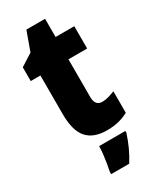

<svg xmlns="http://www.w3.org/2000/svg" viewBox="-223 -729 831 1014"><g transform="rotate(-30 193.0 -221.5)"><path d="M287 -133Q305 -133 324 -138.5Q343 -144 364 -152V-21Q336 -6 304.5 2Q273 10 233 10Q152 10 112 -35Q72 -80 72 -182V-417H13V-501L87 -548L129 -664H243V-553H357V-417H243V-187Q243 -133 287 -133ZM314 72Q301 112 284.5 148.5Q268 185 245 221H135V207Q139 189 143.5 162Q148 135 151 108Q154 81 154 61H314Z"/></g></svg>

Font: Noto Sans Ethiopic Condensed Black
Style: Regular
Weight: 900
Width: 3
Designer: Monotype Design Team
Foundry: Monotype Imaging Inc.
Version: Version 2.102; ttfautohint (v1.8.4.7-5d5b)